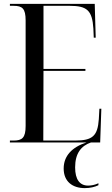

<svg xmlns="http://www.w3.org/2000/svg" viewBox="-20 -734 576 989"><path d="M31 0H425C351 24 308 69 308 134C308 201 353 235 417 235C444 235 469 229 487 220V210C467 219 450 222 434 222C391 222 367 191 367 128C367 55 399 17 448 0H496L502 -174H492L489 -120C483 -34 457 -10 367 -10H203L204 -369H420V-379H204V-704H339C429 -704 455 -680 461 -587L463 -540H473L468 -714H31V-704H50C95 -704 112 -690 112 -629V-85C112 -24 94 -10 50 -10H31Z"/></svg>

Font: Noto Serif Display Condensed
Style: Regular
Weight: 400
Width: 3
Designer: Monotype Design Team
Foundry: Monotype Imaging Inc.
Version: Version 2.009